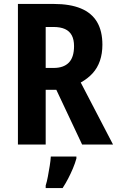

<svg xmlns="http://www.w3.org/2000/svg" viewBox="-20 -734 595 975"><path d="M252 -714Q336 -714 391 -691Q446 -668 473 -622Q500 -576 500 -507Q500 -462 487.5 -425.5Q475 -389 450.5 -362Q426 -335 390 -315L554 0H397L266 -278H212V0H71V-714ZM251 -597H212V-389H253Q303 -389 329.5 -416Q356 -443 356 -500Q356 -533 344.5 -554.5Q333 -576 310 -586.5Q287 -597 251 -597ZM368 71Q361 96 350 122Q339 148 326 173Q313 198 298 221H212V208Q218 190 223 163Q228 136 232.5 108.5Q237 81 238 61H368Z"/></svg>

Font: Noto Sans Khmer Condensed
Style: Bold
Weight: 700
Width: 3
Designer: Danh Hong and the Monotype Design Team
Foundry: Monotype Imaging Inc.
Version: Version 2.004